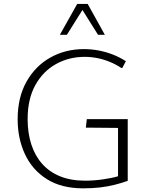

<svg xmlns="http://www.w3.org/2000/svg" viewBox="-20 -976 766 1004"><path d="M414.6 8.8Q300.8 8.8 224.6 -39.6Q148.4 -87.9 110.4 -169.9Q72.3 -252 72.3 -352.5Q72.3 -466.3 118.4 -548.6Q164.6 -630.9 243.2 -675Q321.8 -719.2 418.9 -719.2Q456.5 -719.2 493.9 -712.4Q531.2 -705.6 567.6 -691.7Q604 -677.7 638.2 -656.2L619.6 -620.6H614.3Q586.4 -639.2 555.2 -652.1Q523.9 -665 490.5 -671.9Q457 -678.7 422.4 -678.7Q340.8 -678.7 272.9 -641.1Q205.1 -603.5 164.8 -531Q124.5 -458.5 124.5 -353Q124.5 -280.8 143.6 -221.4Q162.6 -162.1 200.2 -119.6Q237.8 -77.1 293.9 -54.2Q350.1 -31.2 424.8 -31.2Q469.7 -31.2 516.6 -37.8Q563.5 -44.4 597.2 -54.2V-307.1L428.7 -308.6L434.1 -353H647.9V-30.3Q613.3 -18.1 577.9 -9.3Q542.5 -0.5 502.7 4.2Q462.9 8.8 414.6 8.8ZM293 -793.9 383.8 -955.6H438.5L528.3 -793.9H492.7L411.1 -923.8L329.6 -793.9Z"/></svg>

Font: Comme Thin
Style: Regular
Weight: 250
Version: Version 1.000;gftools[0.9.27]